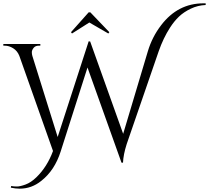

<svg xmlns="http://www.w3.org/2000/svg" viewBox="-30 -964 1254 1152"><path d="M1191 -944Q1198 -944 1204 -944V-934Q1157 -932 1115 -912Q1073 -892 1044 -864.5Q1015 -837 990 -798Q950 -736 922 -656L730 -99Q710 -36 708 12H699L495 -559L334 -55Q298 58 218 121Q160 168 88 168Q63 168 35 162L37 152Q52 155 71.5 155Q91 155 123.5 143Q156 131 188 100Q253 37 288 -58L86 -629Q74 -659 49 -674.5Q24 -690 -2 -690H-10V-700H212V-690H203Q182 -690 171.5 -676.5Q161 -663 161 -651Q161 -639 164 -629L316 -142L502 -716L511 -715L709 -161L857 -656Q883 -743 937 -813Q1037 -944 1191 -944ZM502 -890H512L626 -771L620 -763L506 -829L402 -763L396 -771Z"/></svg>

Font: Cinzel Decorative
Style: Regular
Weight: 400
Designer: Natanael Gama
Version: Version 1.002;PS 001.002;hotconv 1.0.56;makeotf.lib2.0.21325